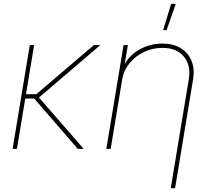

<svg xmlns="http://www.w3.org/2000/svg" viewBox="-20 -773 1098 997"><path d="M157.2 -539.1 67.9 0H45.4L134.8 -539.1ZM501 -539.1 176.3 -261.2H96.7L100.1 -283.7H168.5L467.8 -539.1ZM383.8 0 152.3 -267.6 177.2 -272.5 414.6 0Z M614.3 -359.4 554.7 0H532.2L621.6 -539.1H644L624.5 -421.9H618.7Q637.2 -463.9 669.4 -491.5Q701.7 -519 741.5 -533Q781.2 -546.9 822.8 -546.9Q878.9 -546.9 918 -523.2Q957 -499.5 974.4 -457.5Q991.7 -415.5 982.4 -359.4L889.2 204.1H866.7L960 -359.4Q972.7 -433.6 935.1 -479Q897.5 -524.4 823.2 -524.4Q772.5 -524.4 727.8 -503.2Q683.1 -481.9 652.6 -444.6Q622.1 -407.2 614.3 -359.4ZM827.1 -616.7 868.7 -752.9H892.6L845.2 -616.7Z"/></svg>

Font: Inter 18pt Thin
Style: Italic
Weight: 250
Italic angle: -9.3988°
Version: Version 4.001;git-66647c0bb